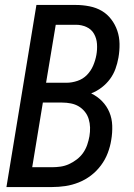

<svg xmlns="http://www.w3.org/2000/svg" viewBox="-20 -755 540 775"><path d="M6 0 127 -735H286Q314 -735 341.5 -729.5Q369 -724 391 -711Q413 -698 429 -677Q445 -656 453.5 -631Q462 -606 462.5 -578Q463 -550 458 -522Q454 -499 446 -477Q438 -455 424 -436Q410 -417 390.5 -402Q371 -387 348 -378Q373 -366 392 -346.5Q411 -327 421.5 -302Q432 -277 433 -248Q434 -219 429 -190Q425 -164 415 -137.5Q405 -111 387.5 -87.5Q370 -64 347 -46.5Q324 -29 297.5 -18.5Q271 -8 244 -4Q217 0 190 0ZM166 -421H249Q270 -421 292.5 -428.5Q315 -436 331 -452.5Q347 -469 356 -490Q365 -511 369 -533Q373 -555 371.5 -577.5Q370 -600 359.5 -618.5Q349 -637 329 -646Q309 -655 287 -655H205ZM110 -80H190Q207 -80 224.5 -82.5Q242 -85 258.5 -92.5Q275 -100 290 -111.5Q305 -123 315.5 -138Q326 -153 332 -170.5Q338 -188 341 -205Q344 -223 343.5 -240.5Q343 -258 338 -274.5Q333 -291 322.5 -304Q312 -317 298 -325.5Q284 -334 266.5 -337.5Q249 -341 231 -341H153Z"/></svg>

Font: Iosevka Curly Medium
Style: Italic
Weight: 500
Italic angle: -9°
Monospace: yes
Designer: Belleve Invis
Foundry: Belleve Invis
Version: Version 22.1.2; ttfautohint (v1.8.4)